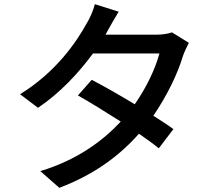

<svg xmlns="http://www.w3.org/2000/svg" viewBox="-20 -845 1040 919"><path d="M803 -690C784 -683 756 -679 728 -679H485L497 -701C508 -721 529 -758 548 -789L434 -825C427 -796 409 -755 396 -735C348 -647 250 -501 76 -394L162 -329C270 -402 357 -497 425 -589H743C724 -517 681 -426 625 -346C552 -390 475 -434 419 -463L353 -388C409 -357 482 -311 558 -263C471 -170 349 -79 173 -26L264 54C436 -11 556 -104 645 -205C684 -178 716 -155 740 -135L810 -227C785 -246 751 -267 714 -291C782 -391 831 -494 856 -578C863 -598 875 -623 884 -640Z"/></svg>

Font: Spoqa Han Sans Neo Medium
Style: Regular
Weight: 500
Designer: [Spoqa Han Sans Neo] Dong-huui Kim  Younghwa Kang  Yujin Lee  [Noto Sans] Ryoko NISHIZUKA  (kana & ideographs); Paul D. 
Foundry: Spoqa (http://www.spoqa-han-sans.com)
Version: Version 1.000